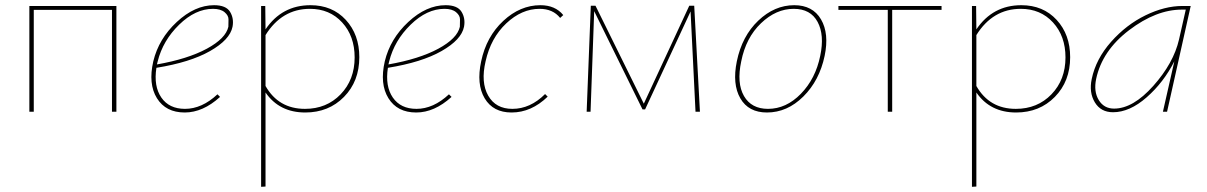

<svg xmlns="http://www.w3.org/2000/svg" viewBox="-20 -430 4646 739"><path d="M428 -407V0H411V-392H110V0H93V-407Z M804 -410Q850 -410 865.5 -384.5Q881 -359 875 -327Q865 -277 788.5 -233.5Q712 -190 582 -169Q571 -98 601 -54.5Q631 -11 692 -11Q757 -11 817 -67L827 -57Q761 3 691 3Q618 3 584 -52Q550 -107 570 -194Q591 -281 660.5 -345.5Q730 -410 804 -410ZM859 -327Q859 -339 859.5 -354.5Q860 -370 844.5 -383Q829 -396 800 -396Q732 -396 669.5 -335Q607 -274 587 -194L584 -182Q703 -203 776 -242.5Q849 -282 859 -327Z M1175 -410Q1259 -410 1311 -353.5Q1363 -297 1363 -210Q1363 -117 1304 -57Q1245 3 1155 3Q1055 3 1002 -74V288L985 289V-407H1001L1002 -317Q1065 -410 1175 -410ZM1154 -11Q1237 -11 1291 -67Q1345 -123 1345 -209Q1345 -291 1297 -343.5Q1249 -396 1173 -396Q1065 -396 1002 -295V-99Q1052 -11 1154 -11Z M1695 -410Q1741 -410 1756.5 -384.5Q1772 -359 1766 -327Q1756 -277 1679.5 -233.5Q1603 -190 1473 -169Q1462 -98 1492 -54.5Q1522 -11 1583 -11Q1648 -11 1708 -67L1718 -57Q1652 3 1582 3Q1509 3 1475 -52Q1441 -107 1461 -194Q1482 -281 1551.5 -345.5Q1621 -410 1695 -410ZM1750 -327Q1750 -339 1750.5 -354.5Q1751 -370 1735.5 -383Q1720 -396 1691 -396Q1623 -396 1560.5 -335Q1498 -274 1478 -194L1475 -182Q1594 -203 1667 -242.5Q1740 -282 1750 -327Z M2136 -361Q2108 -396 2057 -396Q1988 -396 1928.5 -340Q1869 -284 1849 -194Q1830 -113 1859 -62Q1888 -11 1952 -11Q2021 -11 2078 -68L2088 -58Q2025 3 1949 3Q1878 3 1845.5 -51.5Q1813 -106 1832 -194Q1852 -289 1917 -349.5Q1982 -410 2060 -410Q2117 -410 2148 -372Z M2674 0H2657L2638 -386L2463 -9H2453L2267 -387L2253 0H2238L2254 -408H2272L2458 -31L2633 -408H2652Z M2932 3Q2861 3 2829.5 -51.5Q2798 -106 2816 -194Q2836 -291 2898.5 -350.5Q2961 -410 3037 -410Q3108 -410 3140 -355.5Q3172 -301 3154 -215Q3134 -120 3072 -58.5Q3010 3 2932 3ZM2936 -11Q3006 -11 3062.5 -69Q3119 -127 3137 -215Q3154 -295 3127 -345.5Q3100 -396 3035 -396Q2967 -396 2909 -340.5Q2851 -285 2833 -194Q2815 -110 2843.5 -60.5Q2872 -11 2936 -11Z M3604 -407V-392H3414V0H3397V-392H3207V-407Z M3911 -410Q3995 -410 4047 -353.5Q4099 -297 4099 -210Q4099 -117 4040 -57Q3981 3 3891 3Q3791 3 3738 -74V288L3721 289V-407H3737L3738 -317Q3801 -410 3911 -410ZM3890 -11Q3973 -11 4027 -67Q4081 -123 4081 -209Q4081 -291 4033 -343.5Q3985 -396 3909 -396Q3801 -396 3738 -295V-99Q3788 -11 3890 -11Z M4531 -407H4563L4472 0H4456L4500 -194Q4459 -113 4393.5 -55.5Q4328 2 4264 2Q4217 2 4194 -36Q4171 -74 4182 -126Q4198 -203 4256.5 -269Q4315 -335 4389 -371Q4463 -407 4531 -407ZM4268 -12Q4341 -12 4419 -99.5Q4497 -187 4518 -278L4544 -393H4529Q4430 -393 4326 -314Q4222 -235 4199 -126Q4189 -78 4209 -45Q4229 -12 4268 -12Z"/></svg>

Font: EauTest Thin
Style: Italic
Weight: 250
Italic angle: -12°
Designer: Christian Thalmann (Catharsis Fonts)
Version: Version 0.001;PS 000.001;hotconv 1.0.88;makeotf.lib2.5.64775